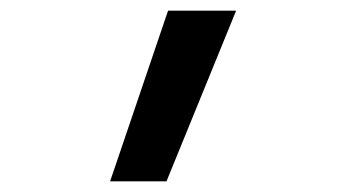

<svg xmlns="http://www.w3.org/2000/svg" viewBox="-20 -792 640 361"><path d="M187 -451 296 -772H424L293 -451Z"/></svg>

Font: Iosevka Curly Slab SmBdEx
Style: Regular
Weight: 600
Width: 7
Monospace: yes
Designer: Belleve Invis
Foundry: Belleve Invis
Version: Version 11.1.0; ttfautohint (v1.8.3)